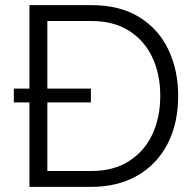

<svg xmlns="http://www.w3.org/2000/svg" viewBox="-20 -730 761 750"><path d="M95 0V-330H34V-384H95V-710H336Q449 -710 525 -662.5Q601 -615 638.5 -534.5Q676 -454 676 -356Q676 -248 634.5 -168Q593 -88 516.5 -44Q440 0 336 0ZM606 -356Q606 -441 574.5 -507Q543 -573 483 -610.5Q423 -648 336 -648H165V-384H335V-330H165V-62H336Q424 -62 484.5 -101Q545 -140 575.5 -206Q606 -272 606 -356Z"/></svg>

Font: Raleway
Style: Regular
Weight: 400
Designer: Matt McInerney, Pablo Impallari, Rodrigo Fuenzalida
Foundry: Matt McInerney, Pablo Impallari, Rodrigo Fuenzalida
Version: Version 4.101;RELEASE